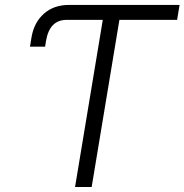

<svg xmlns="http://www.w3.org/2000/svg" viewBox="-20 -747 737 767"><path d="M697.4 -727.3 687.5 -667.6H457L346.2 0H279.8L390.6 -667.6H246.1Q177.6 -667.6 163.7 -582.7L160.2 -560.7H99.8L105.8 -597.7Q115.8 -657 155.2 -692.1Q194.6 -727.3 255.3 -727.3Z"/></svg>

Font: Karasuma Gothic
Style: Light Italic
Weight: 300
Italic angle: 9.39998°
Designer: Rasmus Andersson / Ryoko Nishizuka
Foundry: rsms
Version: Version 1.00